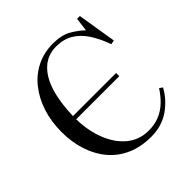

<svg xmlns="http://www.w3.org/2000/svg" viewBox="-196 -893 1061 1061"><g transform="rotate(-45 334.5 -362.5)"><path d="M391 13Q311 13 249 -14.5Q187 -42 145 -92Q103 -142 81 -209.5Q59 -277 59 -356Q59 -438 81.5 -507Q104 -576 145.5 -628Q187 -680 244.5 -708Q302 -736 371 -736Q438 -736 480.5 -711.5Q523 -687 552 -658L562 -738H584L621 -510L597 -505Q573 -572 542 -618Q511 -664 469.5 -688Q428 -712 372 -712Q307 -712 261.5 -671Q216 -630 192.5 -554.5Q169 -479 166 -374H503V-349H166Q168 -257 197.5 -182.5Q227 -108 280 -64.5Q333 -21 406 -21Q452 -21 489 -36Q526 -51 556 -79Q586 -107 612 -147L630 -134Q612 -101 587.5 -74.5Q563 -48 533.5 -28Q504 -8 468.5 2.5Q433 13 391 13Z"/></g></svg>

Font: Literata 60pt
Style: Regular
Weight: 400
Designer: Latin by Veronika Burian and Jose Scaglione. Greek by Irene Vlachou. Cyrillic by Vera Evstafieva.
Foundry: TypeTogether
Version: Version 3.002